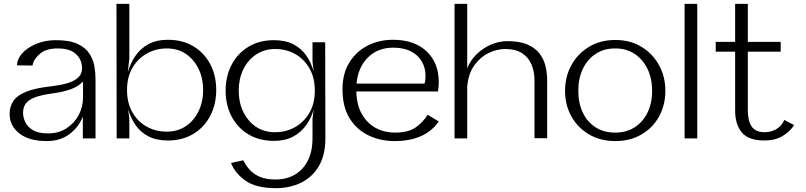

<svg xmlns="http://www.w3.org/2000/svg" viewBox="-20 -720 4193 999"><path d="M223 14Q132 14 81 -25.5Q30 -65 30 -127Q30 -165 49 -194Q68 -223 115.5 -242.5Q163 -262 247 -271Q290 -276 326.5 -286Q363 -296 385 -315Q407 -334 407 -365Q407 -409 375.5 -438.5Q344 -468 280 -468Q223 -468 192 -443.5Q161 -419 152 -391Q150 -386 149 -379L68 -380Q69 -385 69.5 -390Q70 -395 71 -400Q80 -430 108 -455Q136 -480 178.5 -495.5Q221 -511 270 -511Q341 -511 382.5 -492Q424 -473 444.5 -442Q465 -411 471 -376Q477 -341 477 -308V0H411V-114Q391 -60 342.5 -23Q294 14 223 14ZM230 -26Q286 -26 327 -53Q368 -80 390 -122.5Q412 -165 412 -213V-296Q388 -270 348 -255.5Q308 -241 247 -233Q171 -223 135.5 -200.5Q100 -178 100 -133Q100 -109 111.5 -84.5Q123 -60 151 -43Q179 -26 230 -26Z M587 0 586 -700H653V-416L645 -344Q658 -390 684 -428.5Q710 -467 752 -490Q794 -513 853 -513Q930 -513 986.5 -479Q1043 -445 1074 -386Q1105 -327 1105 -252Q1105 -177 1074 -117.5Q1043 -58 986.5 -23.5Q930 11 853 11Q794 11 752.5 -10.5Q711 -32 685.5 -69Q660 -106 647 -151L653 -100V0ZM847 -35Q905 -35 947.5 -64Q990 -93 1013.5 -142Q1037 -191 1037 -252Q1037 -312 1013.5 -361Q990 -410 948 -439Q906 -468 848 -468Q791 -468 744 -441.5Q697 -415 669 -367Q641 -319 641 -252Q641 -184 669 -135.5Q697 -87 743.5 -61Q790 -35 847 -35Z M1415 259Q1313 259 1258 220.5Q1203 182 1182 128L1246 114Q1258 139 1278 162Q1298 185 1331 199.5Q1364 214 1415 214Q1469 214 1512 190Q1555 166 1580.5 118Q1606 70 1606 -1V-101L1612 -150Q1599 -105 1572.5 -68Q1546 -31 1504.5 -9Q1463 13 1406 13Q1329 13 1272.5 -21Q1216 -55 1185 -114Q1154 -173 1154 -248Q1154 -323 1185 -382.5Q1216 -442 1272.5 -476.5Q1329 -511 1406 -511Q1465 -511 1506.5 -489.5Q1548 -468 1573.5 -431Q1599 -394 1612 -349L1606 -400V-500H1672L1673 -1Q1673 86 1639.5 143.5Q1606 201 1547.5 230Q1489 259 1415 259ZM1412 -465Q1355 -465 1312 -436Q1269 -407 1245.5 -358Q1222 -309 1222 -248Q1222 -188 1245.5 -139Q1269 -90 1311 -61Q1353 -32 1411 -32Q1468 -32 1515 -58.5Q1562 -85 1590 -133Q1618 -181 1618 -248Q1618 -316 1590 -364.5Q1562 -413 1515.5 -439Q1469 -465 1412 -465Z M2263 -88Q2192 14 2033 14Q1959 14 1897.5 -15.5Q1836 -45 1799 -104.5Q1762 -164 1762 -256Q1762 -337 1797.5 -394.5Q1833 -452 1892.5 -482.5Q1952 -513 2025 -513Q2136 -513 2199.5 -453Q2263 -393 2263 -293Q2263 -269 2259 -244H1834Q1836 -172 1864 -124.5Q1892 -77 1936.5 -53.5Q1981 -30 2035 -30Q2105 -30 2143.5 -57.5Q2182 -85 2205 -123ZM2026 -472Q1946 -472 1894.5 -421Q1843 -370 1835 -285H2189Q2192 -296 2193 -305.5Q2194 -315 2194 -327Q2194 -366 2175.5 -399Q2157 -432 2119.5 -452Q2082 -472 2026 -472Z M2345 0V-700H2411V-364Q2426 -404 2458.5 -436.5Q2491 -469 2533.5 -487.5Q2576 -506 2620 -506Q2683 -506 2723 -489Q2763 -472 2786 -443Q2809 -414 2818 -377.5Q2827 -341 2827 -302V-1H2761V-302Q2761 -346 2746 -383Q2731 -420 2697.5 -442.5Q2664 -465 2608 -465Q2566 -465 2523 -444.5Q2480 -424 2448.5 -381Q2417 -338 2411 -269V0Z M3182 14Q3104 14 3045 -20.5Q2986 -55 2953 -114.5Q2920 -174 2920 -247Q2920 -321 2953 -381Q2986 -441 3045 -476.5Q3104 -512 3182 -512Q3259 -512 3317.5 -476.5Q3376 -441 3409 -381Q3442 -321 3442 -247Q3442 -174 3409.5 -114.5Q3377 -55 3318 -20.5Q3259 14 3182 14ZM3181 -30Q3239 -30 3282 -57.5Q3325 -85 3349 -134Q3373 -183 3373 -247Q3373 -312 3349 -361.5Q3325 -411 3282 -439.5Q3239 -468 3181 -468Q3122 -468 3079 -439.5Q3036 -411 3012.5 -361.5Q2989 -312 2989 -247Q2989 -183 3012.5 -134Q3036 -85 3079 -57.5Q3122 -30 3181 -30Z M3542 0V-700H3608V0Z M3958 11Q3875 11 3840 -30.5Q3805 -72 3805 -145V-451H3704V-502H3805V-700H3871V-502H4042V-451H3871V-148Q3871 -90 3891.5 -61Q3912 -32 3958 -32Q3991 -32 4019 -48Q4047 -64 4061 -96L4112 -69Q4090 -35 4051.5 -12Q4013 11 3958 11Z"/></svg>

Font: Panamera
Style: Regular
Weight: 400
Designer: Bastien Sozeau
Foundry: NBR — Bastien Sozeau
Version: Version 3.002; ttfautohint (v1.8.4.7-5d5b);gftools[0.9.33]